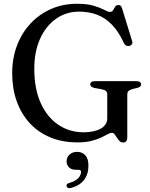

<svg xmlns="http://www.w3.org/2000/svg" viewBox="-20 -736 796 1016"><path d="M653.5 -10.5Q653.5 5 648 11.5Q642.5 18 631 18Q620 18 612.5 10.2Q605 2.5 598.8 -7.5Q592.5 -17.5 586.5 -25.2Q580.5 -33 572.5 -33Q562.5 -33 548.5 -25.2Q534.5 -17.5 513.5 -7.5Q492.5 2.5 462.2 10Q432 17.5 390 17.5Q309.5 17.5 245.5 -9.2Q181.5 -36 136.8 -85Q92 -134 68.2 -200.8Q44.5 -267.5 44.5 -348Q44.5 -428 70 -495.2Q95.5 -562.5 142 -612Q188.5 -661.5 251 -688.8Q313.5 -716 387.5 -716Q443 -716 477.5 -705.2Q512 -694.5 531.8 -683.8Q551.5 -673 561.5 -673Q573 -673 578.5 -682.2Q584 -691.5 589.5 -700.5Q595 -709.5 606.5 -709.5Q614 -709.5 618.8 -705.2Q623.5 -701 626.5 -690L679 -519Q682.5 -509.5 677.8 -502Q673 -494.5 663.5 -493Q654.5 -491.5 647.2 -495.2Q640 -499 635.5 -508.5Q607.5 -569.5 572 -605.8Q536.5 -642 493.5 -658.2Q450.5 -674.5 399 -674.5Q330.5 -674.5 277 -637Q223.5 -599.5 192.5 -531.8Q161.5 -464 161.5 -372Q161.5 -265 195.8 -190Q230 -115 289 -75.5Q348 -36 422 -36Q450.5 -36 473.8 -41Q497 -46 513.5 -55.5Q530 -65 538.8 -78.8Q547.5 -92.5 547.5 -110.5V-235.5Q547.5 -248 541 -254.2Q534.5 -260.5 516.5 -264L479.5 -270.5Q469 -273 463.2 -277.8Q457.5 -282.5 457.5 -289.5Q457.5 -297.5 463.8 -302Q470 -306.5 482.5 -306.5H701.5Q714 -306.5 720.2 -302Q726.5 -297.5 726.5 -289.5Q726.5 -282.5 722.2 -278.5Q718 -274.5 707.5 -271L683.5 -265.5Q667.5 -261 660.5 -255Q653.5 -249 653.5 -235.5ZM382 162.5Q357.5 162.5 345 149.5Q332.5 136.5 332.5 117.5Q332.5 95.5 348.5 81.5Q364.5 67.5 387.5 67.5Q414.5 67.5 431.2 85.5Q448 103.5 448 140.5Q448 186 424.5 216.5Q401 247 354.5 258.5Q345 261 339.8 258.5Q334.5 256 332.5 250Q330.5 244.5 333.8 239.5Q337 234.5 345.5 232.5Q367.5 226.5 381.2 217.2Q395 208 402 196.5Q409 185 409 174Q409 162.5 396 162.5Z"/></svg>

Font: Fraunces 17pt
Style: Regular
Weight: 400
Version: Version 1.000;[b76b70a41]